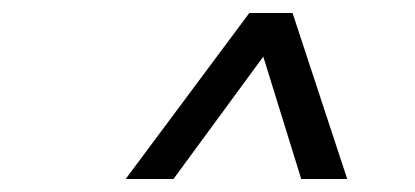

<svg xmlns="http://www.w3.org/2000/svg" viewBox="-20 -749 640 296"><path d="M173.7 -473 364.4 -729H431L515.3 -473H444.4L385.9 -661.7L247.4 -473Z"/></svg>

Font: Mona Sans
Style: Italic
Weight: 200
Italic angle: -11.6951°
Designer: Deni Anggara
Foundry: GitHub
Version: Version 2.000